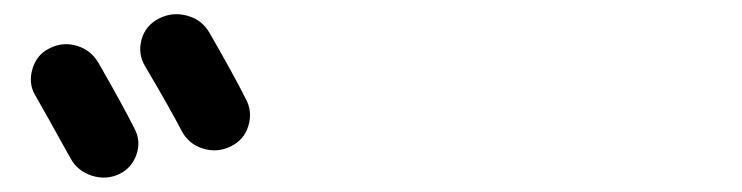

<svg xmlns="http://www.w3.org/2000/svg" viewBox="-20 -858 1040 269"><path d="M79.1 -635.7Q43.9 -699.2 29.3 -724.6Q19.5 -741.2 25.4 -761.2Q31.2 -781.2 48.8 -790Q67.4 -799.8 87.4 -793.9Q107.4 -788.1 118.2 -769.5Q152.3 -710 168 -678.7Q177.7 -661.1 171.4 -642.1Q165 -623 147.5 -614.3Q128.9 -605.5 108.9 -611.8Q88.9 -618.2 79.1 -635.7ZM274.4 -810.5Q308.6 -751 324.2 -719.7Q334 -702.1 328.1 -682.1Q322.3 -662.1 303.2 -652.8Q284.2 -643.6 264.2 -649.9Q244.1 -656.2 234.4 -674.8Q218.8 -705.1 183.6 -764.6Q172.9 -782.2 178.2 -802.2Q183.6 -822.3 202.6 -832Q221.7 -841.8 242.7 -835.9Q263.7 -830.1 274.4 -810.5Z"/></svg>

Font: Rounded-X Mgen+ 1mn medium
Style: Regular
Weight: 500
Designer: [Source Han Sans]
Ryoko NISHIZUKA  (kana & ideographs); Paul D. Hunt (Latin, Greek & Cyrillic); Wenlong ZHANG  (bopomofo
Version: Version 1.059.20150602